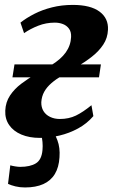

<svg xmlns="http://www.w3.org/2000/svg" viewBox="-20 -566 472 802"><path d="M84.5 217Q63 217 44.5 212.5Q26 208 13.5 202L23 124.5Q31 127 43.5 129Q56 131 64 131Q106 131 130 116.2Q154 101.5 157.5 60.5Q159 44 157.5 27.5Q156 11 153 0L154 -34.5H191Q208 -11 219.8 20Q231.5 51 228.5 91Q226 133 209 161Q192 189 160.8 203Q129.5 217 84.5 217ZM146.5 10Q102.5 10 69.2 -4Q36 -18 18.2 -43.8Q0.5 -69.5 2 -104Q3.5 -139.5 21.8 -167Q40 -194.5 68.8 -216.2Q97.5 -238 130.5 -256.8Q163.5 -275.5 193.5 -293.5Q234 -318 254.8 -347.2Q275.5 -376.5 277 -411.5Q278 -433 268.2 -446.2Q258.5 -459.5 242.8 -465.5Q227 -471.5 209 -471.5Q172.5 -471.5 139.5 -458.5Q106.5 -445.5 80.5 -427.5L65.5 -471.5Q90 -491 123.2 -508Q156.5 -525 197 -535.2Q237.5 -545.5 284 -545.5Q358 -545.5 395.8 -517.5Q433.5 -489.5 431 -441.5Q429.5 -407 411.2 -379.5Q393 -352 364.2 -329.5Q335.5 -307 302.8 -287.8Q270 -268.5 239 -250Q213.5 -235 194.5 -218.5Q175.5 -202 164.8 -182.8Q154 -163.5 152.5 -139Q152 -118 161.5 -102.2Q171 -86.5 189 -77.8Q207 -69 230 -69Q267.5 -69 297 -83.2Q326.5 -97.5 362 -126.5L370 -81Q343 -49.5 306.2 -29.5Q269.5 -9.5 228.5 0.2Q187.5 10 146.5 10ZM32 -243 40.5 -297H401.5L393.5 -243Z"/></svg>

Font: Merriweather 72pt ExtraBold
Style: Italic
Weight: 800
Italic angle: -7.8°
Version: Version 2.101